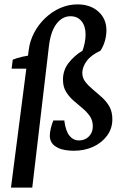

<svg xmlns="http://www.w3.org/2000/svg" viewBox="-20 -675 557 875"><path d="M30 180 111 -448Q116 -488 135.5 -525.5Q155 -563 186 -592.5Q217 -622 254.5 -638.5Q292 -655 333 -655Q392 -655 428.5 -622Q465 -589 465 -537Q465 -514 458.5 -490Q452 -466 438 -444H356Q362 -460 366 -479.5Q370 -499 370 -518Q370 -556 351.5 -578.5Q333 -601 301 -601Q264 -601 237.5 -566.5Q211 -532 203 -465L127 180ZM33 -362 38 -403Q58 -411 82 -416.5Q106 -422 136 -425L128 -362ZM316 12Q297 12 278 9Q259 6 245 -1Q224 -11 215.5 -25Q207 -39 207 -56Q207 -71 211.5 -90Q216 -109 223 -126H273Q279 -78 296.5 -56.5Q314 -35 340 -35Q367 -35 385 -53Q403 -71 403 -99Q403 -126 389.5 -145.5Q376 -165 355.5 -182Q335 -199 314.5 -217Q294 -235 280.5 -257.5Q267 -280 267 -312Q267 -355 292.5 -388Q318 -421 356 -444H438Q395 -424 375.5 -397.5Q356 -371 355 -344Q355 -320 369 -302Q383 -284 403.5 -267Q424 -250 444.5 -231.5Q465 -213 478.5 -189.5Q492 -166 492 -131Q492 -90 468.5 -57.5Q445 -25 405.5 -6.5Q366 12 316 12Z"/></svg>

Font: Rasa Medium
Style: Italic
Weight: 500
Italic angle: -7.10001°
Designer: Anna Giedrys (Yrsa+Rasa design), David Brezina (Yrsa art-direction, Rasa art-direction, design)
Foundry: Rosetta Type Foundry
Version: Version 2.004